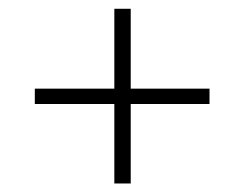

<svg xmlns="http://www.w3.org/2000/svg" viewBox="-20 -509 566 444"><path d="M244.4 -84.7V-268.5H60.5V-304H244.4V-488.7H282.3V-304H464.5V-268.5H282.3V-84.7Z"/></svg>

Font: Playfair 12pt
Style: Regular
Weight: 400
Designer: Claus Eggers Sørensen
Foundry: Claus Eggers Sørensen
Version: Version 2.000;gftools[0.9.28]